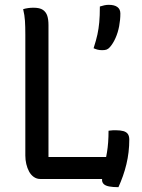

<svg xmlns="http://www.w3.org/2000/svg" viewBox="-20 -742 590 796"><path d="M147 0Q132 0 120 -8.5Q108 -17 100.5 -31Q93 -45 89 -62Q85 -79 85 -97Q85 -157 85 -219.5Q85 -282 85 -345Q85 -408 85 -471.5Q85 -535 85 -598Q85 -632 83.5 -655.5Q82 -679 76 -704Q86 -707 96.5 -708.5Q107 -710 119 -710Q145 -710 158 -701Q171 -692 176 -676.5Q181 -661 181 -638Q181 -572 181 -504.5Q181 -437 181 -368Q181 -299 181 -229.5Q181 -160 181 -91H431Q443 -91 452.5 -85.5Q462 -80 467 -68.5Q472 -57 473.5 -39.5Q475 -22 473 0ZM430 -200Q434 -200 439 -201Q444 -202 449.5 -202Q455 -202 460 -202Q479 -202 491.5 -198.5Q504 -195 510 -186.5Q516 -178 516 -163Q516 -137 513 -111.5Q510 -86 504 -61Q498 -36 489.5 -12Q481 12 471 34Q448 34 432.5 31Q417 28 410 21Q403 14 403 4Q404 -16 410.5 -44Q417 -72 423.5 -110.5Q430 -149 430 -200ZM431 -722Q454 -722 466.5 -713Q479 -704 479 -686Q479 -660 474 -633.5Q469 -607 459 -584.5Q449 -562 436 -547Q429 -539 422 -536.5Q415 -534 404 -534Q393 -534 385 -536Q377 -538 368 -542Q379 -576 384 -599.5Q389 -623 391.5 -649.5Q394 -676 394 -715Q404 -718 412.5 -720Q421 -722 431 -722Z"/></svg>

Font: Recursive Casual
Style: Regular
Weight: 400
Version: Version 1.047